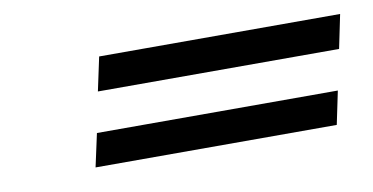

<svg xmlns="http://www.w3.org/2000/svg" viewBox="-35 -393 621 320"><g transform="rotate(-10 276.0 -232.5)"><path d="M551.8 -323.2 540 -266.1H131.8L144 -323.2ZM525.9 -198.2 514.2 -142.1H106L118.2 -198.2Z"/></g></svg>

Font: Common Serif
Style: Bold Italic
Weight: 700
Italic angle: -12°
Designer: Philipp H. Poll, Khaled Hosny
Foundry: Stefan Peev, Context Ltd.
Version: Version 1.026